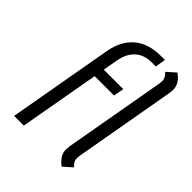

<svg xmlns="http://www.w3.org/2000/svg" viewBox="-209 -822 939 939"><g transform="rotate(45 261.0 -352.0)"><path d="M209 -543 196 -470H331L321 -416H187L113 0H46L142 -543Q157 -628 209 -671.5Q261 -715 347 -715H374L365 -661H338Q284 -661 251.5 -631Q219 -601 209 -543ZM410 -85Q409 -80 409 -71Q409 -59 414 -50Q419 -41 431 -29L386 11Q363 -6 352 -24Q341 -42 341 -64Q341 -71 343 -87L437 -619Q438 -624 438 -633Q438 -645 433 -654Q428 -663 416 -675L461 -715Q484 -698 495 -680Q506 -662 506 -640Q506 -633 504 -617Z"/></g></svg>

Font: KoHo
Style: Italic
Weight: 400
Italic angle: -10°
Designer: Cadson Demak & Katatrad Team
Foundry: Cadson Demak Co.,Ltd.
Version: Version 1.000